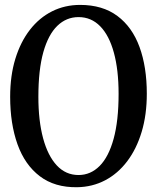

<svg xmlns="http://www.w3.org/2000/svg" viewBox="-20 -772 656 803"><path d="M303 11Q209 12.5 146.5 -35Q84 -82.5 53.2 -168.5Q22.5 -254.5 22.5 -367Q22.5 -455.5 44.2 -526.2Q66 -597 105.2 -647.5Q144.5 -698 198 -724.8Q251.5 -751.5 315 -751.5Q409 -751.5 471 -705.2Q533 -659 563.5 -575.5Q594 -492 594 -380Q594 -292 572.5 -220.5Q551 -149 512 -97.5Q473 -46 419.8 -18Q366.5 10 303 11ZM308.5 -40Q359 -40 396.8 -78Q434.5 -116 455.2 -191.5Q476 -267 476 -379.5Q476 -480 456.2 -552Q436.5 -624 399 -662.2Q361.5 -700.5 308.5 -700.5Q257.5 -700.5 219.8 -664Q182 -627.5 161.2 -553.8Q140.5 -480 140.5 -367Q140.5 -267.5 160.2 -194Q180 -120.5 217.5 -80.2Q255 -40 308.5 -40Z"/></svg>

Font: Merriweather 24pt SemiCondensed
Style: Regular
Weight: 400
Width: 4
Designer: Eben Sorkin
Foundry: Eben Sorkin
Version: Version 2.100